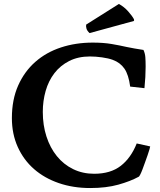

<svg xmlns="http://www.w3.org/2000/svg" viewBox="-20 -937 808 969"><path d="M434 -652Q374 -652 329 -629Q284 -606 254.5 -567.5Q225 -529 210.5 -478.5Q196 -428 196 -372Q196 -305 214.5 -248Q233 -191 267 -149Q301 -107 349 -83.5Q397 -60 455 -60Q538 -60 589.5 -100Q641 -140 670 -213L738 -198Q738 -196 734.5 -183.5Q731 -171 725 -154Q719 -137 712 -117.5Q705 -98 699 -82Q693 -66 687.5 -55.5Q682 -45 680 -45Q638 -22 577 -5Q516 12 435 12Q349 12 276.5 -13Q204 -38 151.5 -84Q99 -130 69.5 -195.5Q40 -261 40 -341Q40 -434 71.5 -505Q103 -576 158 -624.5Q213 -673 287.5 -697.5Q362 -722 448 -722Q502 -722 543 -715Q584 -708 619 -700Q638 -696 658 -692.5Q678 -689 704 -685Q712 -668 713.5 -648.5Q715 -629 715 -600Q715 -550 709 -492L637 -500Q629 -560 608 -590.5Q587 -621 549 -635Q527 -643 495 -647.5Q463 -652 434 -652ZM580 -917Q606 -903 626.5 -880Q647 -857 656 -840Q658 -833 655 -831L432 -770Q420 -781 416.5 -792.5Q413 -804 415 -813Z"/></svg>

Font: Lusitana
Style: Bold
Weight: 700
Designer: Ana Paula Megda
Foundry: Ana Paula Megda
Version: Version 1.000; ttfautohint (v1.1) -l 8 -r 50 -G 200 -x 14 -D